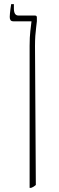

<svg xmlns="http://www.w3.org/2000/svg" viewBox="-20 -667 285 927"><path d="M123 240V-445Q123 -488 126.5 -517Q130 -546 132 -563V-564H46Q35 -564 31 -569.5Q27 -575 27 -585Q27 -591 28 -601.5Q29 -612 30.5 -624Q32 -636 34 -647H47V-627Q47 -609 52.5 -600.5Q58 -592 69 -592H148Q153 -592 155.5 -590Q158 -588 158 -583V-564Q157 -552 154.5 -534Q152 -516 150.5 -494Q149 -472 149 -445L153 226Q149 230 143.5 233.5Q138 237 130 240Z"/></svg>

Font: Noto Serif Hebrew Thin
Style: Regular
Weight: 250
Version: Version 2.003